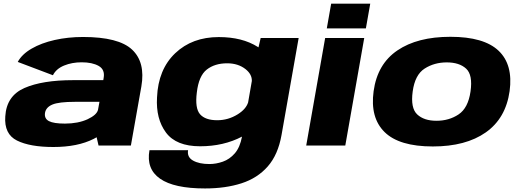

<svg xmlns="http://www.w3.org/2000/svg" viewBox="-20 -799 2863 1054"><path d="M521 0 510.5 -45.5Q502.5 -41 494 -36.5Q406 8 273 8Q144.5 8 73.2 -27.5Q2 -63 9 -160Q15.5 -272.5 114 -315.8Q212.5 -359 382 -359H547L549 -371.5Q557 -417 521.8 -437Q486.5 -457 428.5 -457Q375 -457 331.8 -439.2Q288.5 -421.5 270.5 -386L77.5 -459Q100.5 -501.5 153.8 -532.2Q207 -563 280.2 -579.5Q353.5 -596 435.5 -596Q631.5 -596 705.2 -526.5Q779 -457 756 -324.5L698.5 0ZM518 -196 526 -240H391.5Q303 -240 267.5 -225Q232 -210 227 -179Q222.5 -148 248.5 -134.2Q274.5 -120.5 336.5 -120.5Q408.5 -120.5 461 -144.5Q511 -168 518 -196Z M1105.5 235.5Q935.5 235.5 858.8 182Q782 128.5 800.5 25.5H1012.5Q1006 63.5 1039.8 82.5Q1073.5 101.5 1129.5 101.5Q1166 101.5 1203.2 88.5Q1240.5 75.5 1269 42.8Q1297.5 10 1308.5 -49Q1207 4 1078.5 4Q947 4 891 -71.5Q835 -147 842 -264.5Q848.5 -418 941.8 -506.8Q1035 -595.5 1181 -595.5Q1310 -595.5 1395 -541.5Q1397 -540 1399 -539L1411 -590.5H1619.5L1525.5 -58Q1506.5 50 1450 114.5Q1393.5 179 1305.8 207.2Q1218 235.5 1105.5 235.5ZM1362.5 -354.5Q1363.5 -391 1328.5 -419Q1287.5 -451.5 1227 -451.5Q1159 -451.5 1115 -417Q1071 -382.5 1060.5 -291.5Q1049.5 -204.5 1078.2 -171.8Q1107 -139 1172.5 -139Q1233 -139 1285 -171.5Q1330 -199.5 1342 -236.5Z M1661 0 1765 -590.5H1979.5L1875.5 0ZM1798 -779H2012.5L1988.5 -643H1774Z M2356 5Q2171.5 5 2091.2 -74Q2011 -153 2031 -298.5Q2051.5 -447.5 2161.5 -522.2Q2271.5 -597 2452.5 -597Q2636.5 -597 2717 -520.5Q2797.5 -444 2777.5 -298.5Q2756.5 -149.5 2646.8 -72.2Q2537 5 2356 5ZM2376 -136Q2445 -136 2497.5 -171Q2550 -206 2563 -297Q2576 -388 2538.8 -422.2Q2501.5 -456.5 2432.5 -456.5Q2364 -456.5 2311 -422.5Q2258 -388.5 2245.5 -297Q2233 -206 2270.2 -171Q2307.5 -136 2376 -136Z"/></svg>

Font: Anybody ExtraExpanded ExtraBold
Style: Italic
Weight: 800
Width: 8
Italic angle: -10°
Designer: Tyler Finck
Foundry: Etcetera Type Company
Version: Version 1.010; ttfautohint (v1.8.3) -l 8 -r 50 -G 200 -x 14 